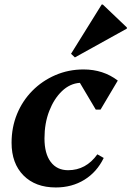

<svg xmlns="http://www.w3.org/2000/svg" viewBox="-20 -812 579 846"><path d="M226 14Q136 14 83.5 -39Q31 -92 31 -183Q31 -251 55 -309.5Q79 -368 122.5 -412Q166 -456 224 -481Q282 -506 348 -506Q435 -506 499 -457L423 -329H402L332 -447Q288 -444 253 -410.5Q218 -377 197 -323Q176 -269 176 -202Q176 -135 203.5 -98.5Q231 -62 280 -62Q359 -62 409 -132L437 -116Q407 -54 352 -20Q297 14 226 14ZM310 -559 293 -575 428 -792H433L539 -691V-686Z"/></svg>

Font: Platypi SemiBold
Style: Italic
Weight: 600
Italic angle: -13°
Designer: David Sargent
Foundry: Bolt Cutter Type
Version: Version 1.200; ttfautohint (v1.8.4.7-5d5b)